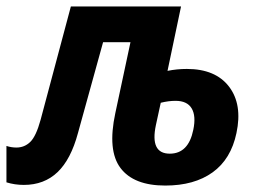

<svg xmlns="http://www.w3.org/2000/svg" viewBox="-56 -566 798 596"><path d="M18 8Q-10 8 -36 0V-113Q-21 -108 -5 -108Q20 -108 38 -125.5Q56 -143 70 -194L164 -546H506L464 -346Q493 -352 524 -352Q613 -352 655 -297Q697 -242 678 -153Q661 -72 604 -31Q547 10 457 10Q359 10 318 -44.5Q277 -99 302 -215L349 -435H264L186 -153Q164 -71 122.5 -31.5Q81 8 18 8ZM428 -178Q409 -89 471 -89Q529 -89 544 -163Q553 -206 539 -229.5Q525 -253 489 -253Q467 -253 443 -247Z"/></svg>

Font: Noto Sans Condensed
Style: Bold Italic
Weight: 700
Width: 3
Italic angle: -12°
Designer: Monotype Design Team
Foundry: Monotype Imaging Inc.
Version: Version 2.013; ttfautohint (v1.8.4.7-5d5b)